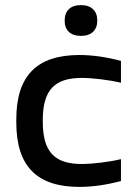

<svg xmlns="http://www.w3.org/2000/svg" viewBox="-20 -725 524 754"><path d="M44 -256V-244C44 -72 125 9 292 9C343 9 398 1 455 -14V-100C410 -89 343 -81 301 -81C194 -81 148 -129 148 -247V-253C148 -371 194 -419 301 -419C343 -419 410 -411 455 -400V-486C398 -501 343 -509 292 -509C125 -509 44 -428 44 -256ZM234 -643C234 -607 256 -584 298 -584C339 -584 362 -607 362 -643V-645C362 -682 339 -705 298 -705C256 -705 234 -682 234 -645Z"/></svg>

Font: LT Wave Alt Medium
Style: Regular
Weight: 500
Designer: Daniel Lyons
Version: Version 2.5 (Glyphs App)